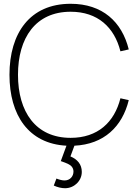

<svg xmlns="http://www.w3.org/2000/svg" viewBox="-20 -755 740 1014"><path d="M324 239C371.5 239 412 200.5 412 153C412 112.5 388.5 86.5 352 71L373 14.5C529 7 625.5 -86 660 -226L616 -236C584 -109 496 -27 353 -27C168 -27 75 -165 75 -360C75 -555 168 -693 353 -693C496 -693 584 -611 616 -484L660 -494C624 -640 521 -735 353 -735C138 -735 30 -580 30 -360C30 -147.5 130.5 4 331 14.5L301 96C302.5 96.5 303 97 304.5 97C319 102 330.5 106.5 339 110.5C355 118 368 130.5 368 151C368 176.5 349.5 198 321 198C309 198 294.5 194.5 278 188L264 225C285 234.5 305 239 324 239Z"/></svg>

Font: Vela Sans ExtLt
Style: Regular
Weight: 200
Designer: Principal design: Mikhail Sharanda - project Manrope.
Design modification: Ravid Balaliev
Foundry: Mikhail Sharanda
Version: Version 1.001